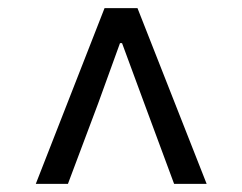

<svg xmlns="http://www.w3.org/2000/svg" viewBox="-20 -769 595 472"><path d="M68 -317 237 -749H318L488 -317H408L335 -514L280 -663H275L221 -514L147 -317Z"/></svg>

Font: Noto Sans HK Thin
Style: Regular
Weight: 400
Version: Version 2.004-H2;hotconv 1.0.118;makeotfexe 2.5.65603